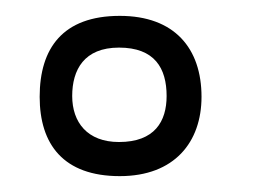

<svg xmlns="http://www.w3.org/2000/svg" viewBox="-20 -593 336 242"><path d="M131 -371C200 -371 234 -414 234 -471C234 -532 200 -573 131 -573C59 -573 30 -532 30 -471C30 -411 60 -371 131 -371ZM130 -414C90 -414 71 -439 71 -472C71 -505 86 -533 130 -533C175 -533 190 -507 190 -472C190 -440 175 -414 130 -414Z"/></svg>

Font: OSH Darker Grotesque Medium
Style: Regular
Weight: 500
Designer: Gabriel Lam
Foundry: TypeRant
Version: Version 1.000;Glyphs 3.1.1 (3148)